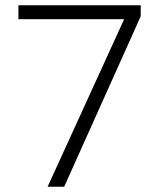

<svg xmlns="http://www.w3.org/2000/svg" viewBox="-20 -803 612 730"><path d="M161 -93 452 -730H50V-783H515V-741L224 -93Z"/></svg>

Font: Noto Sans Kannada UI Light
Style: Regular
Weight: 300
Designer: Jelle Bosma - Monotype Design Team
Foundry: Monotype Imaging Inc.
Version: Version 2.005; ttfautohint (v1.8.4.7-5d5b)